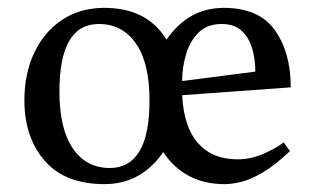

<svg xmlns="http://www.w3.org/2000/svg" viewBox="-20 -452 796 488"><path d="M42 -197Q42 -266 67.5 -319Q93 -372 138.5 -402Q184 -432 245 -432Q339 -432 388 -372.5Q437 -313 437 -219Q437 -151 412.5 -97.5Q388 -44 345 -14Q302 16 246 16Q145 16 93.5 -43.5Q42 -103 42 -197ZM131 -219Q131 -125 165 -75Q199 -25 259 -25Q309 -25 334.5 -67.5Q360 -110 360 -197Q360 -292 325.5 -341.5Q291 -391 231 -391Q131 -391 131 -219ZM719 -230 443 -210Q447 -129 483.5 -88Q520 -47 584 -47Q616 -47 647 -60Q678 -73 701 -90L717 -68Q679 -32 648.5 -14Q618 4 594 10Q570 16 551 16Q465 16 412.5 -42.5Q360 -101 360 -200Q360 -261 383 -314Q406 -367 448.5 -399.5Q491 -432 549 -432Q638 -432 678.5 -375.5Q719 -319 719 -230ZM543 -391Q507 -391 485 -369.5Q463 -348 453 -314.5Q443 -281 443 -246L629 -270Q629 -301 621 -328.5Q613 -356 594.5 -373.5Q576 -391 543 -391Z"/></svg>

Font: Buenard
Style: Regular
Weight: 400
Version: Version 2.000